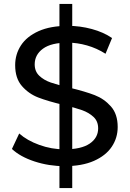

<svg xmlns="http://www.w3.org/2000/svg" viewBox="-20 -840 662 980"><path d="M40.9 -79.7 78 -158.7Q118 -123 180.6 -100.4Q243.1 -77.7 309 -77.7Q394.9 -77.7 437.9 -107.1Q481 -136.4 481 -184.9Q481 -220.9 457.6 -243Q434.1 -265.1 398.9 -277.7Q363.7 -290.3 302.9 -304.7Q223.3 -323.7 174.9 -342.5Q126.4 -361.3 91.9 -400.8Q57.4 -440.3 57.4 -507.3Q57.4 -563 87.1 -608.6Q116.9 -654.1 177.1 -681.1Q237.4 -708.1 326.6 -708.1Q388.6 -708.1 448.6 -691.9Q508.6 -675.7 551.9 -645.9L518.6 -565.6Q474.1 -593.9 424.1 -608.1Q374 -622.3 325.9 -622.3Q241.4 -622.3 199.3 -591.5Q157.1 -560.7 157.1 -511.4Q157.1 -475.4 180.6 -453.2Q204 -431 238.9 -418.9Q273.7 -406.7 336.4 -392.1Q415 -373.1 463.4 -354.4Q511.9 -335.6 546.3 -296.6Q580.7 -257.7 580.7 -191.7Q580.7 -136 550.4 -90.9Q520.1 -45.7 459.4 -18.8Q398.6 8.1 309.1 8.1Q229.7 8.1 156.3 -15.9Q82.9 -40 40.9 -79.7ZM283.4 -820H348.7V120H283.4Z"/></svg>

Font: iiserrat Thin
Style: Regular
Weight: 100
Designer: Akira Ohta
Foundry: Akira Ohta
Version: Version 1.200;Glyphs 3.3.1 (3343)